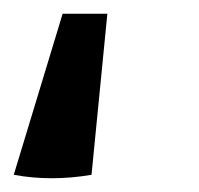

<svg xmlns="http://www.w3.org/2000/svg" viewBox="-47 -87 289 279"><path d="M109 -67 86 167Q27 177 -27 167L44 -67Z"/></svg>

Font: Piazzolla SC SemiBold
Style: Italic
Weight: 600
Italic angle: -11.3°
Designer: Juan Pablo del Peral
Foundry: Huerta Tipografica
Version: Version 1.330